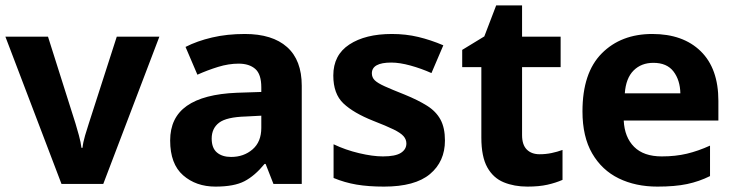

<svg xmlns="http://www.w3.org/2000/svg" viewBox="-20 -682 2730 712"><path d="M208 0 0 -546H158L260 -224Q265 -208 272.5 -180.5Q280 -153 282 -134H286Q288 -154 295.5 -179.5Q303 -205 309 -223L413 -546H571L363 0Z M888 -556Q990 -556 1044.5 -507.5Q1099 -459 1099 -364V0H994L965 -74H961Q925 -30 886.5 -10Q848 10 779 10Q707 10 659 -32Q611 -74 611 -161Q611 -246 673 -289.5Q735 -333 858 -338L949 -341V-358Q949 -407 926.5 -426.5Q904 -446 865 -446Q828 -446 789 -434Q750 -422 712 -405L668 -508Q711 -530 766.5 -543Q822 -556 888 -556ZM892 -250Q820 -248 792.5 -227Q765 -206 765 -168Q765 -133 784.5 -116.5Q804 -100 837 -100Q884 -100 916.5 -128Q949 -156 949 -208V-253Z M1630 -161Q1630 -83 1574.5 -36.5Q1519 10 1404 10Q1346 10 1302 2.5Q1258 -5 1217 -22V-147Q1261 -126 1311.5 -114Q1362 -102 1400 -102Q1446 -102 1466.5 -115Q1487 -128 1487 -150Q1487 -165 1476.5 -177Q1466 -189 1439.5 -202Q1413 -215 1364 -234Q1291 -263 1253.5 -298.5Q1216 -334 1216 -402Q1216 -478 1275.5 -517Q1335 -556 1433 -556Q1485 -556 1531 -545Q1577 -534 1624 -514L1580 -411Q1542 -428 1502 -439Q1462 -450 1431 -450Q1359 -450 1359 -410Q1359 -395 1369.5 -384.5Q1380 -374 1406.5 -362Q1433 -350 1481 -331Q1530 -311 1563.5 -290Q1597 -269 1613.5 -238.5Q1630 -208 1630 -161Z M1981 -110Q2004 -110 2025.5 -114.5Q2047 -119 2066 -126V-15Q2041 -4 2010 3Q1979 10 1936 10Q1887 10 1848 -6Q1809 -22 1787 -61.5Q1765 -101 1765 -172V-433H1694V-497L1776 -547L1820 -662H1916V-546H2059V-433H1916V-181Q1916 -145 1933.5 -127.5Q1951 -110 1981 -110Z M2399 -556Q2513 -556 2578.5 -492Q2644 -428 2644 -308V-235H2293Q2296 -173 2331.5 -137.5Q2367 -102 2434 -102Q2485 -102 2527 -112Q2569 -122 2613 -142V-29Q2573 -9 2528 0.5Q2483 10 2418 10Q2337 10 2274.5 -20.5Q2212 -51 2176 -113Q2140 -175 2140 -269Q2140 -412 2211.5 -484Q2283 -556 2399 -556ZM2403 -449Q2358 -449 2329.5 -420.5Q2301 -392 2297 -336H2503Q2502 -385 2477.5 -417Q2453 -449 2403 -449Z"/></svg>

Font: Noto Sans Cherokee
Style: Bold
Weight: 700
Designer: Monotype Design Team
Foundry: Monotype Imaging Inc.
Version: Version 2.001; ttfautohint (v1.8.4.7-5d5b)